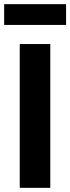

<svg xmlns="http://www.w3.org/2000/svg" viewBox="-22 -904 338 924"><path d="M-2 -784V-884H296V-784ZM220 0H73V-692H220Z"/></svg>

Font: Wolseley Sans SemiBold
Style: Regular
Weight: 600
Designer: Carrois Corporate & Edenspiekermann AG
Foundry: Carrois Corporate GbR & Edenspiekermann AG
Version: Version 4.202